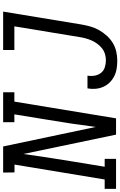

<svg xmlns="http://www.w3.org/2000/svg" viewBox="203 -988 783 1250"><g transform="rotate(-90 595.0 -363.5)"><path d="M-10 0V-74H51L148 -661H97L96 -735H266L393 -132Q403 -210 414.5 -287Q426 -364 439 -441L475 -662H424V-735H619V-662H558L449 0H343L217 -603Q206 -525 194.5 -448Q183 -371 170 -294L134 -74H185V0ZM826 8Q799 8 773 4Q747 0 724 -11.5Q701 -23 683 -41Q665 -59 654.5 -82.5Q644 -106 641.5 -132.5Q639 -159 644 -186H727Q723 -162 727 -139Q731 -116 744.5 -98.5Q758 -81 780.5 -73.5Q803 -66 827 -66Q847 -66 867.5 -72Q888 -78 904.5 -91Q921 -104 934 -121.5Q947 -139 955.5 -158Q964 -177 969.5 -197Q975 -217 978 -237L1048 -662H894V-735H1144L1060 -225Q1055 -196 1047 -167.5Q1039 -139 1024 -112Q1009 -85 988 -61.5Q967 -38 941 -22Q915 -6 885 1Q855 8 826 8Z"/></g></svg>

Font: Iosevka Etoile
Style: Italic
Weight: 400
Italic angle: -9°
Designer: Belleve Invis
Foundry: Belleve Invis
Version: Version 22.1.2; ttfautohint (v1.8.4)